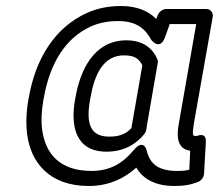

<svg xmlns="http://www.w3.org/2000/svg" viewBox="-20 -583 727 638"><path d="M373 -513C434 -513 463 -487 483 -450C483 -450 512 -412 529 -461L544 -503H632L574 -171C569 -143 562 -89 612 -82L609 -19C598 -16 586 -15 568 -15C505 -15 478 -40 468 -81C468 -81 459 -125 425 -85C391 -44 350 -15 284 -15C176 -15 130 -75 120 -153C116 -182 118 -214 124 -250L126 -260C147 -377 200 -458 282 -495C308 -507 339 -513 373 -513ZM382 -563C342 -563 304 -556 269 -540C162 -492 98 -387 76 -260L74 -250C67 -210 66 -172 70 -138C82 -43 144 35 275 35C341 35 393 10 433 -26C455 12 497 35 559 35C589 35 612 32 639 21C649 17 657 6 658 -5L664 -111C666 -145 637 -132 633 -131H630C621 -131 618 -134 624 -171L687 -528C689 -539 681 -553 666 -553H532C521 -553 508 -544 504 -532L499 -520C474 -546 436 -563 382 -563ZM503 -386C488 -421 457 -449 400 -449C288 -449 245 -342 231 -260L229 -250C215 -169 228 -79 334 -79C389 -79 431 -102 460 -138C463 -142 465 -147 466 -151C468 -160 468 -167 469 -171L504 -373C505 -377 505 -382 503 -386ZM453 -366 419 -171C418 -166 417 -163 417 -158C401 -140 381 -129 343 -129C278 -129 266 -175 279 -250L281 -260C295 -341 326 -399 392 -399C429 -399 442 -387 453 -366Z"/></svg>

Font: Asimov
Style: WidOuIt
Weight: 500
Designer: Google
Version: Version 2.000980; 2014